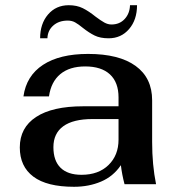

<svg xmlns="http://www.w3.org/2000/svg" viewBox="-20 -707 680 737"><path d="M56 -141Q56 -217 118.5 -258Q181 -299 299 -299H435V-333Q435 -391 402 -421.5Q369 -452 307 -452Q247 -452 211.5 -422.5Q176 -393 168 -337H70Q81 -416 145 -458Q209 -500 318 -500Q437 -500 500.5 -454Q564 -408 564 -322V-162Q564 -74 579 0H458Q448 -38 444 -73Q415 -30 368 -10Q321 10 264 10Q160 10 108 -29Q56 -68 56 -141ZM435 -171V-250H335Q261 -250 223 -222.5Q185 -195 185 -142Q185 -90 212.5 -63Q240 -36 293 -36Q358 -36 396.5 -73.5Q435 -111 435 -171ZM244 -687Q275 -687 298 -675.5Q321 -664 347 -643Q367 -628 380.5 -620.5Q394 -613 408 -613Q439 -613 458.5 -634Q478 -655 479 -687H506Q506 -631 475.5 -595.5Q445 -560 397 -560Q365 -560 343.5 -570.5Q322 -581 298 -600Q281 -614 268.5 -621Q256 -628 240 -628Q206 -628 184.5 -609Q163 -590 162 -560H134Q134 -616 164.5 -651.5Q195 -687 244 -687Z"/></svg>

Font: Fahkwang SemiBold
Style: Regular
Weight: 600
Designer: Suppakit Chalermlarp | Katatrad Co.,Ltd.
Foundry: Cadson Demak Co.,Ltd.
Version: Version 1.000; ttfautohint (v1.6)